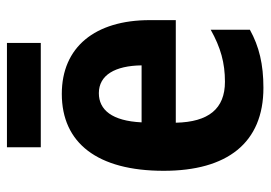

<svg xmlns="http://www.w3.org/2000/svg" viewBox="-130 -620 760 539"><g transform="rotate(-90 249.5 -350.0)"><path d="M399 -710H106V-615H399ZM256 -556C118 -556 40 -456 40 -270C40 -92 118 10 273 10C339 10 389 -2 436 -28V-138C386 -110 343 -98 290 -98C214 -98 177 -144 175 -236H463V-309C463 -463 387 -556 256 -556ZM258 -452C309 -452 335 -406 336 -332H176C180 -415 211 -452 258 -452Z"/></g></svg>

Font: Noto Sans Lao Looped Condensed
Style: Bold
Weight: 700
Width: 3
Designer: Mark Frömberg, Ben Mitchell
Foundry: The Fontpad Ltd
Version: Version 1.002